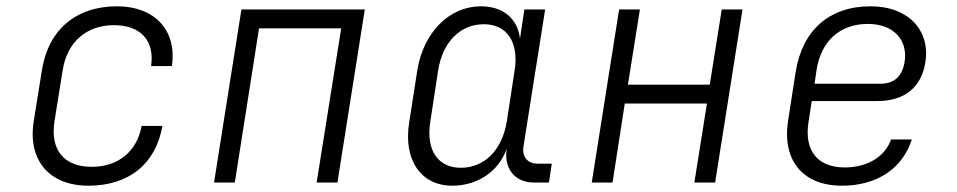

<svg xmlns="http://www.w3.org/2000/svg" viewBox="-20 -580 3040 610"><path d="M261 10C389 10 475 -59 496 -180H430C415 -98 355 -50 271 -50C184 -50 139 -103 153 -194L179 -356C193 -447 255 -500 342 -500C426 -500 472 -452 460 -370H526C543 -483 472 -560 352 -560C221 -560 133 -485 113 -356L87 -194C68 -70 137 10 261 10Z M660 0H726L803 -490H1064L986 0H1052L1139 -550H747Z M1417 10C1498 10 1565 -36 1590 -108C1580 -45 1615 0 1677 0H1724L1733 -60H1688C1657 -60 1638 -81 1643 -114L1712 -550H1646L1632 -457C1625 -520 1579 -560 1508 -560C1408 -560 1326 -478 1306 -358L1280 -191C1261 -72 1317 10 1417 10ZM1444 -47C1371 -47 1333 -103 1347 -193L1372 -356C1386 -446 1442 -503 1517 -503C1591 -503 1629 -446 1615 -356L1590 -193C1575 -103 1519 -47 1444 -47Z M1860 0H1926L1965 -251H2226L2186 0H2252L2339 -550H2273L2235 -311H1975L2013 -550H1947Z M2655 10C2766 10 2847 -44 2877 -137H2811C2792 -82 2735 -48 2664 -48C2576 -48 2534 -103 2549 -194L2559 -259H2768C2853 -259 2908 -302 2920 -383C2936 -482 2867 -560 2746 -560C2615 -560 2529 -484 2508 -352L2484 -198C2464 -72 2529 10 2655 10ZM2568 -314 2574 -356C2588 -449 2648 -504 2737 -504C2821 -504 2865 -451 2854 -383C2846 -336 2820 -314 2777 -314Z"/></svg>

Font: JetBrains Mono ExtraLight
Style: Italic
Weight: 240
Italic angle: -9°
Monospace: yes
Designer: Philipp Nurullin, Konstantin Bulenkov
Foundry: JetBrains
Version: Version 2.305